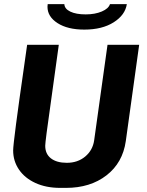

<svg xmlns="http://www.w3.org/2000/svg" viewBox="-20 -904 713 934"><path d="M266 -686 227 -404Q200 -215 200 -195Q200 -155 228 -133.5Q256 -112 305 -112Q358 -112 394.5 -142.5Q431 -173 438 -221L503 -686H657L592 -218Q577 -112 498 -51Q419 10 301 10H273Q204 10 152 -14Q100 -38 72 -79.5Q44 -121 44 -172Q44 -193 58 -300Q72 -407 97 -580L112 -686ZM211 -871Q211 -880 212 -884H293Q294 -861 322 -847.5Q350 -834 397 -834Q442 -834 475 -848Q508 -862 515 -884H597Q589 -831 533 -795.5Q477 -760 390 -760Q309 -760 260 -791.5Q211 -823 211 -871Z"/></svg>

Font: Chivo
Style: Bold Italic
Weight: 700
Italic angle: -8.05°
Designer: Hector Gatti
Foundry: Omnibus-Type
Version: Version 1.007